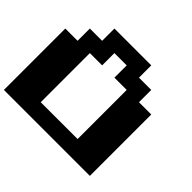

<svg xmlns="http://www.w3.org/2000/svg" viewBox="-191 -1254 1382 1382"><g transform="rotate(45 500.0 -562.5)"><path d="M250 -937.5V-1000H437.5H625V-937.5V-875H687.5H750V-812.5V-750H812.5H875V-437.5V-125H437.5H0V-437.5V-750H62.5H125V-812.5V-875H187.5H250ZM500 -812.5V-875H437.5H375V-812.5V-750H312.5H250V-500V-250H437.5H625V-500V-750H562.5H500Z"/></g></svg>

Font: Press Start 2P
Style: Regular
Weight: 500
Monospace: yes
Version: Version 2.14